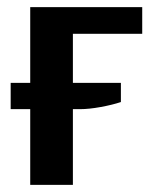

<svg xmlns="http://www.w3.org/2000/svg" viewBox="-20 -520 430 540"><path d="M185 -425V-287H320V-233Q296 -225 263 -219Q230 -213 205 -213H185V0H65V-213H10V-287H65V-500H380V-425Z"/></svg>

Font: Cuprum
Style: Bold
Weight: 700
Designer: Jovanny Lemonad
Foundry: Jovanny Lemonad
Version: Version 2.000